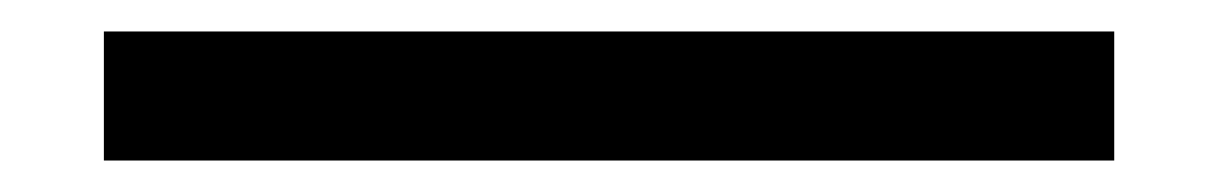

<svg xmlns="http://www.w3.org/2000/svg" viewBox="-20 100 769 122"><path d="M46 120V202H688V120Z"/></svg>

Font: Charger Pro
Style: BdExt
Weight: 700
Designer: Jasper
Foundry: Cannot Into Space Fonts
Version: Version 1.09